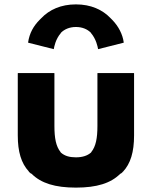

<svg xmlns="http://www.w3.org/2000/svg" viewBox="-20 -833 692 875"><path d="M257 -682 258 -684C273 -699 296 -710 326 -710C355 -710 378 -700 394 -684L395 -682C418 -655 425 -621 427 -609L542 -638L544 -639C539 -677 520 -713 492 -742L484 -750C447 -789 394 -813 326 -813C258 -813 205 -789 168 -750L161 -743C133 -715 114 -682 108 -639L110 -638L225 -609C227 -620 233 -654 257 -682ZM62 -500 61 -499V-216C61 -141 77 -89 111 -52V-54V-51L114 -48L121 -42H122L124 -41C167 2 231 22 326 22C421 22 485 2 528 -41L530 -42H531L538 -48L540 -50V-54V-50C575 -87 591 -140 591 -216V-499L590 -500H425L424 -499V-259C424 -204 417 -166 396 -140L395 -138C378 -123 355 -116 326 -116C297 -116 275 -122 257 -138L256 -140C235 -166 228 -204 228 -259V-499L227 -500ZM112 -49H111V-57V-56ZM115 -53H114ZM538 -53H537ZM541 -49H540V-55Z"/></svg>

Font: Hussar Woodtype
Style: SeBd
Weight: 900
Foundry: Cannot Into Space Fonts
Version: Version 1.07